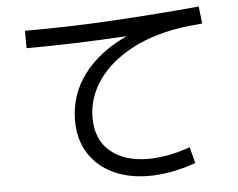

<svg xmlns="http://www.w3.org/2000/svg" viewBox="-53 -789 1106 891"><g transform="rotate(-5 500.0 -343.5)"><path d="M805 -78 825 -3Q766 18 711 28Q656 38 606 38Q512 38 440 4Q368 -30 327 -94Q286 -158 286 -247Q286 -368 358 -463Q430 -558 559 -617Q440 -610 322.5 -606Q205 -602 91 -602V-683Q299 -683 504 -695Q709 -707 904 -725L913 -645Q881 -642 850 -639Q695 -621 587.5 -564.5Q480 -508 424 -427Q368 -346 368 -253Q368 -151 434 -96Q500 -41 609 -41Q652 -41 701.5 -50Q751 -59 805 -78Z"/></g></svg>

Font: Murecho
Style: Regular
Weight: 400
Designer: Neil Summerour
Foundry: Positype
Version: Version 1.010; ttfautohint (v1.8.3)